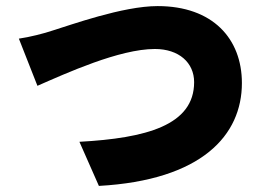

<svg xmlns="http://www.w3.org/2000/svg" viewBox="-20 -565 858 631"><path d="M42 -438 103 -283C197 -324 372 -404 489 -404C568 -404 618 -359 618 -295C618 -153 460 -111 241 -99L305 46C644 27 775 -121 775 -292C775 -438 679 -545 498 -545C383 -545 210 -482 154 -465C125 -455 77 -443 42 -438Z"/></svg>

Font: GenEiGothic-pro-Heavy
Style: Bold
Weight: 900
Designer: Ryoko NISHIZUKA (kana & ideographs); Paul D. Hunt (Latin, Greek & Cyrillic); Wenlong ZHANG (bopomofo); Sandoll Communica
Foundry: Adobe Systems Incorporated; o_tamon
Version: Version 1.000.140830